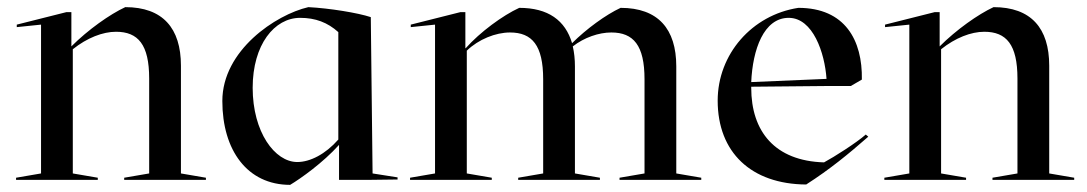

<svg xmlns="http://www.w3.org/2000/svg" viewBox="-20 -504 3045 538"><path d="M398 -284V-18L328 -6V0H557V-6L487 -18V-320C487 -425 436 -484 331 -484C288 -464 227 -421 180 -374V-470H166L27 -435V-428L95 -435V-18L25 -6V0H254V-6L184 -18V-366C224 -398 268 -415 305 -415C367 -415 398 -379 398 -284Z M603 -221C603 -83 673 14 793 14C823 -4 885 -48 930 -98V0H1014L1094 -1V-7L1024 -18L1019 -456C983 -468 903 -481 844 -484C753 -463 603 -363 603 -221ZM688 -258C688 -379 749 -454 821 -454C864 -454 898 -441 928 -414V-113C892 -72 849 -50 813 -50C750 -50 688 -134 688 -258Z M1284 -470H1270L1131 -435V-428L1199 -435V-18L1129 -6V0H1358V-6L1288 -18V-362C1321 -394 1369 -413 1409 -413C1471 -413 1502 -377 1502 -282V-18L1432 -6V0H1661V-6L1591 -18V-318C1591 -338 1589 -357 1585 -374C1617 -399 1658 -413 1693 -413C1755 -413 1786 -377 1786 -282V-18L1716 -6V0H1945V-6L1875 -18V-318C1875 -423 1824 -482 1719 -482C1678 -463 1623 -423 1583 -383C1564 -447 1516 -482 1435 -482C1389 -461 1325 -414 1285 -369H1284Z M2297 -263H2364L2395 -281C2397 -391 2348 -482 2217 -482C2087 -462 1991 -352 1991 -222C1991 -77 2085 12 2239 13C2306 -30 2357 -72 2413 -121L2406 -127C2380 -104 2317 -64 2289 -49C2151 -53 2085 -136 2085 -258V-261ZM2085 -274C2089 -365 2120 -454 2190 -454C2258 -454 2291 -356 2296 -283Z M2831 -284V-18L2761 -6V0H2990V-6L2920 -18V-320C2920 -425 2869 -484 2764 -484C2721 -464 2660 -421 2613 -374V-470H2599L2460 -435V-428L2528 -435V-18L2458 -6V0H2687V-6L2617 -18V-366C2657 -398 2701 -415 2738 -415C2800 -415 2831 -379 2831 -284Z"/></svg>

Font: Mazius Display
Style: Regular
Weight: 400
Designer: Alberto Casagrande & Collletttivo
Foundry: Collletttivo
Version: Version 2.000;Glyphs 3.2 (3217)